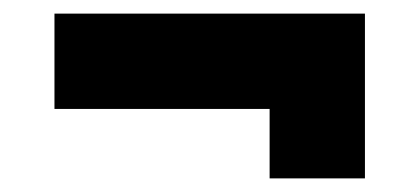

<svg xmlns="http://www.w3.org/2000/svg" viewBox="-20 -635 615 282"><path d="M376 -475H60V-615H516V-373H376Z"/></svg>

Font: Copperplate Sans CC
Style: Bold
Weight: 700
Designer: indestructible type*
Foundry: Cowboy Collective
Version: Version 1.000